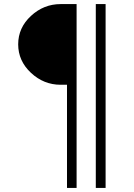

<svg xmlns="http://www.w3.org/2000/svg" viewBox="-20 -770 656 940"><path d="M308 -355H277Q194 -355 131.5 -413.5Q69 -472 69 -553Q69 -634 131.5 -692Q194 -750 277 -750H355V150H308ZM449 -750H497V150H449Z"/></svg>

Font: Oakes Grotesk
Style: Regular
Weight: 400
Designer: Samuel Oakes
Foundry: Samuel Oakes
Version: Version 1.000;PS 001.000;hotconv 1.0.88;makeotf.lib2.5.64775